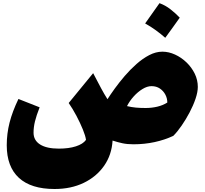

<svg xmlns="http://www.w3.org/2000/svg" viewBox="-20 -913 1316 1235"><path d="M838.4 15.1Q798.3 15.1 767.8 8.5Q737.3 2 704.1 -8.8Q698.7 83 649.7 153.3Q600.6 223.6 518.6 263.2Q436.5 302.7 331.1 302.7Q179.7 302.7 101.6 231Q23.4 159.2 23.4 21Q23.4 -53.2 41.5 -124.3Q59.6 -195.3 98.6 -276.4L234.9 -222.7Q213.9 -169.4 204.8 -131.8Q195.8 -94.2 195.8 -59.6Q195.8 -10.3 238 16.4Q280.3 43 358.4 43Q422.4 43 468 28.3Q513.7 13.7 533.2 -13.2Q529.8 -39.1 512.9 -80.3Q496.1 -121.6 472.2 -167Q448.2 -212.4 421.9 -250.5L579.1 -442.4L630.4 -345.2Q640.1 -326.7 650.1 -309.8Q660.2 -293 671.4 -274.9Q689.9 -304.2 718.5 -343.8Q747.1 -383.3 782.5 -424.6Q817.9 -465.8 857.9 -501.2Q897.9 -536.6 940.2 -558.6Q982.4 -580.6 1024.4 -580.6Q1065.4 -580.6 1106 -562Q1146.5 -543.5 1179.7 -511.5Q1212.9 -479.5 1232.7 -439Q1252.4 -398.4 1252.4 -354Q1252.4 -321.3 1237.8 -277.8Q1223.1 -234.4 1199.2 -189.2Q1175.3 -144 1147.9 -104.5Q1120.6 -64.9 1094.7 -39.1Q1039.6 -13.2 974.4 1Q909.2 15.1 838.4 15.1ZM1056.2 -253.4Q1056.2 -280.3 1043.7 -304.2Q1031.2 -328.1 1008.5 -343.5Q985.8 -358.9 954.6 -358.9Q926.8 -358.9 896.5 -340.3Q866.2 -321.8 839.8 -292.5Q813.5 -263.2 796.9 -230.5Q825.2 -223.6 854 -220.9Q882.8 -218.3 916.5 -218.3Q955.6 -218.3 991.7 -226.8Q1027.8 -235.4 1056.2 -253.4ZM1005.9 -892.6Q1043.5 -878.9 1076.2 -853.5Q1108.9 -828.1 1136.2 -799.3Q1113.8 -767.6 1090.6 -735.4Q1067.4 -703.1 1043 -669.9Q1014.6 -694.8 982.9 -718Q951.2 -741.2 913.6 -762.2Q961.9 -829.1 1005.9 -892.6Z"/></svg>

Font: Pinar DS1 Black
Style: Regular
Weight: 900
Designer: Amin Abedi
Version: Version 3.000